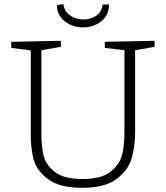

<svg xmlns="http://www.w3.org/2000/svg" viewBox="-20 -890 792 918"><path d="M719 -695V-666L626 -650V-259Q626 -190 609.5 -133Q593 -76 537 -34Q481 8 374 8Q261 8 206.5 -35.5Q152 -79 139.5 -132Q127 -185 127 -249V-649L34 -661V-690L271 -695V-666L178 -650V-249Q178 -190 188.5 -146Q199 -102 242 -68Q285 -34 374 -34Q465 -34 509 -69.5Q553 -105 564 -151Q575 -197 575 -259V-650L481 -661V-690ZM252 -866 283 -870Q288 -835 315.5 -816Q343 -797 379 -797Q415 -797 441 -815.5Q467 -834 470 -868L501 -869Q501 -817 464 -788Q427 -759 377 -759Q328 -759 290.5 -787.5Q253 -816 252 -866Z"/></svg>

Font: Bitter Pro Light
Style: Regular
Weight: 300
Designer: Sol Matas, and Bitter project Authors
Foundry: Sol Matas
Version: Version 1.010